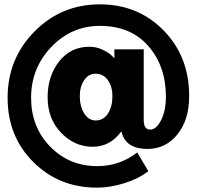

<svg xmlns="http://www.w3.org/2000/svg" viewBox="-20 -718 905 883"><path d="M641 -166Q641 -122 671 -122Q699 -122 721 -165.5Q743 -209 743 -273Q743 -414 662 -506.5Q581 -599 439 -599Q309 -599 216 -502Q123 -405 123 -268Q123 -134 210.5 -44Q298 46 427 46Q531 46 611 -17L662 69Q620 103 553.5 124Q487 145 427 145Q251 145 133 27Q15 -91 15 -268Q15 -448 138.5 -573Q262 -698 439 -698Q615 -698 732.5 -578Q850 -458 850 -276Q850 -167 796 -100Q742 -33 658 -33Q561 -33 540 -107L538 -114Q487 -43 406 -43Q324 -43 261.5 -107Q199 -171 199 -271Q199 -368 252 -435.5Q305 -503 391 -503Q423 -503 451.5 -489.5Q480 -476 493 -463L506 -450V-491H641ZM419 -379Q387 -379 367 -349Q347 -319 347 -276Q347 -230 367 -197Q387 -164 420 -164Q456 -164 476.5 -196Q497 -228 497 -275Q497 -320 476 -349.5Q455 -379 419 -379Z"/></svg>

Font: MontserratBlack
Style: Regular
Weight: 900
Designer: Julieta Ulanovsky
Foundry: Julieta Ulanovsky
Version: Version 4.000